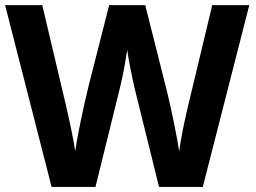

<svg xmlns="http://www.w3.org/2000/svg" viewBox="-20 -734 1007 754"><path d="M0 -713.9H146L237.8 -325.2Q264.6 -210.9 275.4 -140.6Q281.2 -183.1 296.6 -257.1Q312 -331.1 327.6 -395L408.7 -713.9H550.3L635.7 -375.5Q649.9 -316.9 664.1 -247.1Q678.2 -177.2 683.6 -140.1Q690.9 -195.3 712.9 -294.4L813.5 -713.9H959L776.4 0H604.5L509.8 -382.8Q502.9 -410.2 493.4 -458.7Q483.9 -507.3 479.5 -538.6Q475.1 -508.3 467.8 -468Q460.4 -427.7 452.1 -393.6L355 0H182.6Z"/></svg>

Font: Viking Open Sans
Style: Bold
Weight: 700
Foundry: Ascender Corporation
Version: Version 2.001